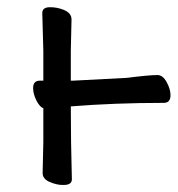

<svg xmlns="http://www.w3.org/2000/svg" viewBox="-20 -511 504 545"><path d="M161 14H157Q141 14 121 5.5Q101 -3 101 -20L103 -108V-204Q93 -207 83.5 -225.5Q74 -244 74 -261Q74 -282 93 -282H103V-367L100 -474Q100 -490 120.5 -490.5Q141 -491 161 -483Q183 -474 183 -456L181 -367V-282H187L340 -290Q403 -298 427 -298Q442 -298 453 -278Q464 -258 464 -241Q464 -219 445 -219Q305 -219 181 -209Q181 -109 184 -2Q184 14 161 14Z"/></svg>

Font: LXGW WenKai Lite Medium
Style: Regular
Weight: 500
Designer: LXGW / Fontworks Inc.
Foundry: LXGW / Fontworks Inc.
Version: Version 1.511; March 25, 2025